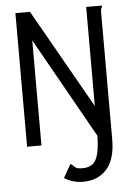

<svg xmlns="http://www.w3.org/2000/svg" viewBox="-56 -665 612 892"><g transform="rotate(-5 250.0 -219.0)"><path d="M380 -623H454Q454 -617 450.5 -612Q447 -607 447 -596V0Q447 93 406 139Q365 185 295 185Q248 185 208 160L243 98Q252 101 256 106.5Q260 112 268.5 117Q277 122 298 122Q345 122 362 87Q379 52 380 -22L117 -490V0H50V-623H118L380 -161Z"/></g></svg>

Font: Inconsolata Nerd Font Mono
Style: Regular
Weight: 400
Monospace: yes
Designer: Raph Levien, Cyreal, Brenton Simpson
Foundry: Raph Levien, Cyreal, Google
Version: Version 3.000; ttfautohint (v1.8.3);Nerd Fonts 3.0.2